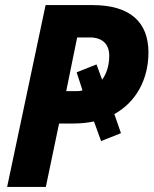

<svg xmlns="http://www.w3.org/2000/svg" viewBox="-20 -734 603 754"><path d="M240 -376 283 -587H332C383 -587 409 -560 409 -515C409 -476 398 -444 381 -421L359 -481L281 -450L304 -379C294 -376 284 -376 273 -376ZM8 0H160L212 -249H270C298 -249 324 -252 349 -257L377 -180L455 -211L429 -286C513 -332 563 -421 563 -528C563 -646 492 -714 344 -714H159Z"/></svg>

Font: Noto Sans Display SemiCondensed Extra
Style: Italic
Weight: 800
Width: 4
Italic angle: -12°
Designer: Monotype Design Team
Foundry: Monotype Imaging Inc.
Version: Version 1.900